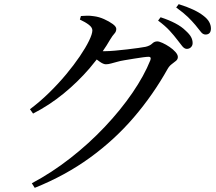

<svg xmlns="http://www.w3.org/2000/svg" viewBox="-20 -839 1040 923"><path d="M133 42Q229 -9 318.5 -79Q408 -149 484 -229.5Q560 -310 616.5 -392.5Q673 -475 703 -550Q706 -559 703 -563Q701 -566 694 -566Q686 -566 667 -563.5Q648 -561 624 -557Q600 -553 578.5 -549.5Q557 -546 544 -542Q528 -538 514.5 -534Q501 -530 489 -530Q477 -530 460 -542Q453 -547 445 -553Q428 -531 410 -510Q353 -444 285 -388.5Q217 -333 139 -293L124 -314Q171 -349 215.5 -392.5Q260 -436 297.5 -481Q335 -526 363.5 -568Q392 -610 408 -643Q424 -676 424 -693Q424 -707 407 -720Q390 -733 364 -745L369 -762Q383 -763 398 -763.5Q413 -764 432 -761Q456 -758 480.5 -747Q505 -736 522 -723.5Q539 -711 539 -700Q539 -687 530 -677.5Q521 -668 509 -648Q493 -620 474 -593Q481 -593 488 -593Q504 -593 532.5 -595.5Q561 -598 591 -601.5Q621 -605 645.5 -608.5Q670 -612 680 -614Q701 -619 711.5 -629.5Q722 -640 736 -640Q745 -640 761.5 -632.5Q778 -625 795 -613.5Q812 -602 823.5 -589Q835 -576 835 -565Q835 -554 826 -546.5Q817 -539 805.5 -530.5Q794 -522 786 -508Q716 -383 623.5 -275Q531 -167 412.5 -81Q294 5 147 64ZM878 -604Q867 -604 856.5 -616.5Q846 -629 832 -648Q817 -668 795.5 -691.5Q774 -715 740 -740L752 -756Q792 -743 822.5 -727Q853 -711 872 -692Q891 -675 898.5 -661Q906 -647 906 -632Q906 -620 898 -612Q890 -604 878 -604ZM968 -673Q955 -673 945 -686.5Q935 -700 919 -719Q903 -738 883 -757.5Q863 -777 827 -803L839 -819Q878 -807 908 -793Q938 -779 957 -764Q977 -749 985.5 -733.5Q994 -718 994 -702Q994 -688 987.5 -680.5Q981 -673 968 -673Z"/></svg>

Font: Noto Serif HK ExtraLight Medium
Style: Regular
Weight: 500
Version: Version 2.002-H1;hotconv 1.1.0;makeotfexe 2.6.0